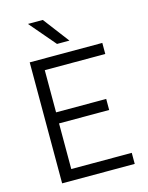

<svg xmlns="http://www.w3.org/2000/svg" viewBox="-133 -991 825 1073"><g transform="rotate(-15 280.0 -455.0)"><path d="M90 -700H510V-636H160V-392H450V-328H160V-64H510V0H90ZM136 -910H222L336 -760H264Z"/></g></svg>

Font: PT Root UI Web
Style: Regular
Weight: 400
Designer: Vitaly Kuzmin
Foundry: ParaType Ltd.
Version: Version 1.000W